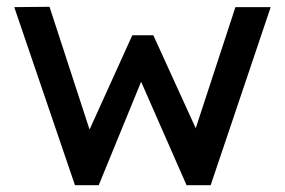

<svg xmlns="http://www.w3.org/2000/svg" viewBox="-20 -546 840 566"><path d="M201 0 22 -525 126 -526 244 -164 370 -442H432L557 -168L674 -525H778L601 0H530L396 -305L271 0Z"/></svg>

Font: Readex Pro
Style: Regular
Weight: 400
Designer: Bonnie Shaver-Troup, Thomas Jockin
Foundry: Lexend
Version: Version 1.204; ttfautohint (v1.8.4.7-5d5b)